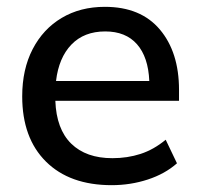

<svg xmlns="http://www.w3.org/2000/svg" viewBox="-20 -533 586 562"><path d="M307 9Q184 9 114.5 -60Q45 -129 45 -251Q45 -330 75.5 -389Q106 -448 160.5 -480.5Q215 -513 287 -513Q392 -513 448 -446.5Q504 -380 504 -270V-238H142Q145 -155 188.5 -112.5Q232 -70 309 -70Q353 -70 391.5 -82.5Q430 -95 465 -124L498 -55Q463 -24 412.5 -7.5Q362 9 307 9ZM288 -441Q226 -441 189 -402.5Q152 -364 144 -296H417Q414 -366 381 -403.5Q348 -441 288 -441Z"/></svg>

Font: Mulish SemiBold
Style: Regular
Weight: 600
Designer: Vernon Adams
Foundry: Vernon Adams
Version: Version 3.603; ttfautohint (v1.8.3)